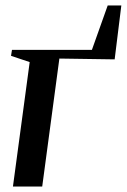

<svg xmlns="http://www.w3.org/2000/svg" viewBox="-20 -685 466 705"><path d="M375.5 -665H425.5L401 -467L198 -470L135 0H27.5L89 -457L20.5 -480L24 -502H317.5Z"/></svg>

Font: Merriweather 144pt Medium
Style: Italic
Weight: 500
Italic angle: -7.8°
Version: Version 2.101